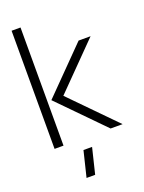

<svg xmlns="http://www.w3.org/2000/svg" viewBox="-165 -760 781 1044"><g transform="rotate(-20 226.0 -238.0)"><path d="M148.4 208 184.6 59.6H234.4L198.2 208ZM39.1 0V-683.6H90.8V0ZM113.3 -254.9 363.3 -508.8H432.6L182.6 -254.9L432.6 0H363.3Z"/></g></svg>

Font: Post No Bills Colombo
Style: Regular
Weight: 500
Designer: Kosala Senevirathne, Siva Puranthara, Lasantha Premarathna, Tharique Azeez
Foundry: Mooniak
Version: Version 1.220 ; ttfautohint (v1.5)